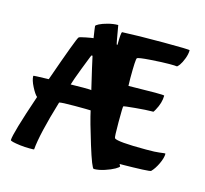

<svg xmlns="http://www.w3.org/2000/svg" viewBox="-108 -815 1072 1005"><g transform="rotate(15 427.5 -312.5)"><path d="M776 0Q770 6 607 8L613 19Q613 24 593 35.5Q573 47 541 57.5Q509 68 483 68Q473 68 436.5 -50Q400 -168 388 -224Q374 -225 302 -225Q230 -225 218 -221Q162 -35 155 50Q155 51 130.5 51Q106 51 80 48Q25 41 25 34Q25 -1 99 -219Q86 -230 68.5 -264Q51 -298 51 -321Q51 -323 134 -325Q219 -567 228 -576Q232 -580 265.5 -586.5Q299 -593 305 -593L303 -606Q301 -620 298.5 -636Q296 -652 296 -656.5Q296 -661 312.5 -669.5Q329 -678 357.5 -685.5Q386 -693 412 -693Q429 -591 431.5 -591Q434 -591 435 -593Q435 -656 441 -662Q522 -666 664.5 -666Q807 -666 807 -662Q807 -641 797.5 -616Q788 -591 777.5 -576.5Q767 -562 762.5 -563.5Q758 -565 722.5 -565Q687 -565 622 -560.5Q557 -556 551 -550Q545 -544 545 -441L546 -399Q640 -401 690 -401Q740 -401 740 -398Q740 -359 716 -316Q708 -301 706 -302H699Q670 -302 610 -296.5Q550 -291 547.5 -288.5Q545 -286 545 -203Q545 -120 549 -116Q564 -101 720 -101Q774 -101 793 -104Q825 -109 825 -106Q825 -83 809.5 -50.5Q794 -18 776 0ZM252 -328 319 -329Q362 -329 364 -327Q332 -462 324 -501Q322 -504 320 -504Q318 -504 314 -495Q310 -486 284.5 -419.5Q259 -353 252 -328Z"/></g></svg>

Font: Bubblegum Sans
Style: Regular
Weight: 400
Designer: Angel Koziupa and Alejandro Paul
Foundry: Angel Koziupa and Alejandro Paul
Version: Version 1.001